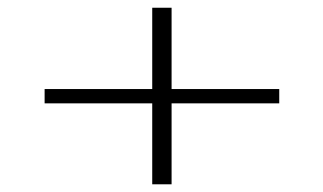

<svg xmlns="http://www.w3.org/2000/svg" viewBox="-20 -497 826 491"><path d="M369.3 -25.7H418.8V-232.7H694.1V-269.3H418.8V-477.2H369.3V-269.3H94.1V-232.7H369.3Z"/></svg>

Font: Biblismive
Style: Regular
Weight: 400
Designer: Susan Drake
Foundry: Susan Drake
Version: Version 1.0; ttfautohint (v1.8.4.7-5d5b)